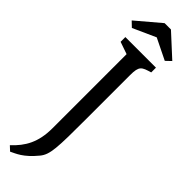

<svg xmlns="http://www.w3.org/2000/svg" viewBox="-408 -952 1172 1172"><g transform="rotate(45 178.0 -366.0)"><path d="M129.4 -39.1C129.4 82.5 87.9 153.8 18.6 218.3L47.4 245.1C79.6 228.5 127 214.4 193.8 132.8C232.4 85.9 234.9 26.9 234.9 -226.6V-603.5C234.9 -681.6 251 -687.5 314.5 -706.1V-747.1H50.3V-706.1L129.4 -678.7ZM39.1 -814.5 187 -881.3 323.2 -814.5 356.4 -846.2 214.4 -976.6H159.7L5.9 -846.2Z"/></g></svg>

Font: Donegal One
Style: Regular
Weight: 400
Designer: Gary Lonergan
Foundry: Sorkin Type Co.
Version: Version 1.004